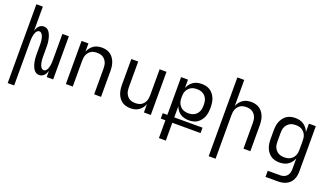

<svg xmlns="http://www.w3.org/2000/svg" viewBox="-80 -1348 3759 2175"><g transform="rotate(20 1800.0 -260.0)"><path d="M65 215V-735H143V-445Q148 -461 155.5 -475.5Q163 -490 174 -502Q185 -514 200.5 -521Q216 -528 232 -528Q249 -528 264.5 -521Q280 -514 291 -501Q302 -488 309.5 -473Q317 -458 322 -442Q327 -426 330.5 -409.5Q334 -393 336 -376.5Q338 -360 338.5 -343.5Q339 -327 339 -310V-210Q339 -195 339.5 -181Q340 -167 342 -152.5Q344 -138 347 -123.5Q350 -109 356 -96Q362 -83 372.5 -72Q383 -61 398 -61Q412 -61 423 -72Q434 -83 439.5 -96Q445 -109 448.5 -123.5Q452 -138 454 -152.5Q456 -167 456.5 -181Q457 -195 457 -210V-520H535V0H457V-75Q452 -59 444.5 -44.5Q437 -30 426 -18Q415 -6 399.5 1Q384 8 368 8Q351 8 335.5 1Q320 -6 309 -19Q298 -32 290.5 -47Q283 -62 278 -78Q273 -94 269.5 -110.5Q266 -127 264 -143.5Q262 -160 261.5 -176.5Q261 -193 261 -210V-310Q261 -325 260.5 -339Q260 -353 258 -367.5Q256 -382 253 -396.5Q250 -411 244 -424Q238 -437 227.5 -448Q217 -459 202 -459Q188 -459 177 -448Q166 -437 160.5 -424Q155 -411 151.5 -396.5Q148 -382 146 -367.5Q144 -353 143.5 -339Q143 -325 143 -310V215Z M688 0V-520H771V-420Q780 -444 796 -465Q812 -486 833.5 -501Q855 -516 880.5 -522Q906 -528 933 -528Q959 -528 985.5 -521.5Q1012 -515 1034 -499.5Q1056 -484 1071.5 -462Q1087 -440 1096 -415Q1105 -390 1108.5 -363.5Q1112 -337 1112 -310V0H1029V-310Q1029 -328 1026.5 -346.5Q1024 -365 1017 -382Q1010 -399 998 -413.5Q986 -428 970.5 -437.5Q955 -447 936.5 -450.5Q918 -454 900 -454Q882 -454 863.5 -450.5Q845 -447 829.5 -437.5Q814 -428 802 -413.5Q790 -399 783 -382Q776 -365 773.5 -346.5Q771 -328 771 -310V0Z M1467 8Q1441 8 1414.5 1.5Q1388 -5 1366 -20.5Q1344 -36 1328.5 -58Q1313 -80 1304 -105Q1295 -130 1291.5 -156.5Q1288 -183 1288 -210V-520H1371V-210Q1371 -192 1373.5 -173.5Q1376 -155 1383 -138Q1390 -121 1402 -106.5Q1414 -92 1429.5 -82.5Q1445 -73 1463.5 -69.5Q1482 -66 1500 -66Q1518 -66 1536.5 -69.5Q1555 -73 1570.5 -82.5Q1586 -92 1598 -106.5Q1610 -121 1617 -138Q1624 -155 1626.5 -173.5Q1629 -192 1629 -210V-520H1712V0H1629V-100Q1620 -76 1604 -55Q1588 -34 1566.5 -19Q1545 -4 1519.5 2Q1494 8 1467 8Z M1888 215V0H1832V-65H1888V-520H1971V-419Q1980 -443 1996.5 -464.5Q2013 -486 2035 -501Q2057 -516 2083.5 -522Q2110 -528 2137 -528Q2164 -528 2190.5 -521.5Q2217 -515 2239 -500Q2261 -485 2277.5 -463Q2294 -441 2303.5 -416Q2313 -391 2316.5 -364Q2320 -337 2320 -310V-308Q2320 -281 2316.5 -254Q2313 -227 2303.5 -202Q2294 -177 2277.5 -155Q2261 -133 2239 -117.5Q2217 -102 2190.5 -96Q2164 -90 2137 -90Q2110 -90 2083.5 -96Q2057 -102 2035 -116.5Q2013 -131 1996.5 -152.5Q1980 -174 1971 -199V-65H2312V0H1971V215ZM2104 -163Q2123 -163 2141.5 -167Q2160 -171 2176 -180Q2192 -189 2204.5 -203.5Q2217 -218 2224.5 -235Q2232 -252 2234.5 -270.5Q2237 -289 2237 -308V-310Q2237 -329 2234.5 -347.5Q2232 -366 2224.5 -383Q2217 -400 2204.5 -414Q2192 -428 2176 -437.5Q2160 -447 2141.5 -450.5Q2123 -454 2104 -454Q2085 -454 2066.5 -450.5Q2048 -447 2032 -437.5Q2016 -428 2003.5 -414Q1991 -400 1983.5 -383Q1976 -366 1973.5 -347.5Q1971 -329 1971 -310V-308Q1971 -289 1973.5 -270.5Q1976 -252 1983.5 -235Q1991 -218 2003.5 -203.5Q2016 -189 2032 -180Q2048 -171 2066.5 -167Q2085 -163 2104 -163Z M2488 215V-735H2571V-420Q2580 -444 2596 -465Q2612 -486 2633.5 -501Q2655 -516 2680.5 -522Q2706 -528 2733 -528Q2759 -528 2785.5 -521.5Q2812 -515 2834 -499.5Q2856 -484 2871.5 -462Q2887 -440 2896 -415Q2905 -390 2908.5 -363.5Q2912 -337 2912 -310V0H2829V-310Q2829 -328 2826.5 -346.5Q2824 -365 2817 -382Q2810 -399 2798 -413.5Q2786 -428 2770.5 -437.5Q2755 -447 2736.5 -450.5Q2718 -454 2700 -454Q2682 -454 2663.5 -450.5Q2645 -447 2629.5 -437.5Q2614 -428 2602 -413.5Q2590 -399 2583 -382Q2576 -365 2573.5 -346.5Q2571 -328 2571 -310V215Z M3322 215H3173V141H3322Q3345 141 3366.5 133.5Q3388 126 3403 109Q3418 92 3423.5 70Q3429 48 3429 25V-101Q3420 -77 3403.5 -55.5Q3387 -34 3365 -19Q3343 -4 3316.5 2Q3290 8 3263 8Q3236 8 3209.5 1.5Q3183 -5 3161 -20Q3139 -35 3122.5 -57Q3106 -79 3096.5 -104Q3087 -129 3083.5 -156Q3080 -183 3080 -210V-310Q3080 -337 3083.5 -364Q3087 -391 3096.5 -416Q3106 -441 3122.5 -463Q3139 -485 3161 -500Q3183 -515 3209.5 -521.5Q3236 -528 3263 -528Q3290 -528 3316.5 -522Q3343 -516 3365 -501Q3387 -486 3403.5 -464.5Q3420 -443 3429 -419V-520H3512V25Q3512 51 3507.5 76Q3503 101 3492 124Q3481 147 3462.5 165.5Q3444 184 3421 195Q3398 206 3373 210.5Q3348 215 3322 215ZM3296 -66Q3315 -66 3333.5 -69.5Q3352 -73 3368 -82.5Q3384 -92 3396.5 -106Q3409 -120 3416.5 -137Q3424 -154 3426.5 -172.5Q3429 -191 3429 -210V-310Q3429 -329 3426.5 -347.5Q3424 -366 3416.5 -383Q3409 -400 3396.5 -414Q3384 -428 3368 -437.5Q3352 -447 3333.5 -450.5Q3315 -454 3296 -454Q3277 -454 3258.5 -450.5Q3240 -447 3224 -437.5Q3208 -428 3195.5 -414Q3183 -400 3175.5 -383Q3168 -366 3165.5 -347.5Q3163 -329 3163 -310V-210Q3163 -191 3165.5 -172.5Q3168 -154 3175.5 -137Q3183 -120 3195.5 -106Q3208 -92 3224 -82.5Q3240 -73 3258.5 -69.5Q3277 -66 3296 -66Z"/></g></svg>

Font: Iosevka Extended
Style: Regular
Weight: 400
Width: 7
Monospace: yes
Designer: Belleve Invis
Foundry: Belleve Invis
Version: Version 32.5.0; ttfautohint (v1.8.4)